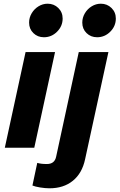

<svg xmlns="http://www.w3.org/2000/svg" viewBox="-20 -797 645 1036"><path d="M217 -596Q183 -596 160 -618.5Q137 -641 137 -675Q137 -702 151 -725.5Q165 -749 188 -763Q211 -777 237 -777Q271 -777 294.5 -754Q318 -731 318 -697Q318 -656 288 -626Q258 -596 217 -596ZM6 0 118 -516H277L165 0ZM504 -596Q470 -596 447 -618.5Q424 -641 424 -675Q424 -702 438 -725.5Q452 -749 475 -763Q498 -777 524 -777Q558 -777 581.5 -754Q605 -731 605 -697Q605 -656 575 -626Q545 -596 504 -596ZM247 219Q224 219 196.5 214.5Q169 210 155 204L181 82Q192 85 204 86.5Q216 88 233 88Q254 88 266.5 78Q279 68 283 48L405 -516H565L439 63Q423 138 373 178.5Q323 219 247 219Z"/></svg>

Font: Red Hat Text VF
Style: Italic
Weight: 400
Italic angle: -12°
Designer: Pentagram, MCKL
Foundry: Pentagram, MCKL
Version: Version 1.023